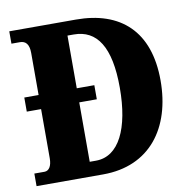

<svg xmlns="http://www.w3.org/2000/svg" viewBox="-80 -793 864 872"><g transform="rotate(-10 352.0 -357.0)"><path d="M19 0H326C542 0 657 -156 657 -375C657 -602 532 -714 326 -714H19V-657H58C84 -657 100 -641 100 -600V-406H34V-341H100V-114C100 -79 87 -58 66 -58H19ZM305 -67H276V-341H357V-406H276V-649H305C411 -649 469 -564 469 -375C469 -187 411 -67 305 -67Z"/></g></svg>

Font: Noto Serif Khmer Condensed Black
Style: Regular
Weight: 900
Width: 3
Designer: Danh Hong and the Monotype Design Team
Foundry: Monotype Imaging Inc.
Version: Version 2.004